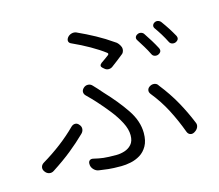

<svg xmlns="http://www.w3.org/2000/svg" viewBox="-109 -893 1218 1066"><g transform="rotate(-15 500.0 -359.5)"><path d="M502 -522Q487 -535 504 -549Q518 -558 529 -566.5Q540 -575 550 -582Q557 -589 549 -595Q515 -621 468.5 -647.5Q422 -674 371 -697Q358 -702 355.5 -712.5Q353 -723 362 -735Q371 -746 385 -750Q399 -754 412 -749Q465 -725 513.5 -698.5Q562 -672 606 -641Q616 -636 624 -625.5Q632 -615 636 -604Q639 -594 636 -583Q633 -572 625 -566Q609 -553 591.5 -539.5Q574 -526 555 -512Q545 -505 532 -505.5Q519 -506 509 -516ZM294 -20Q292 -36 300.5 -43.5Q309 -51 324 -47Q353 -40 378 -37Q403 -34 452 -34Q475 -34 499 -41.5Q523 -49 539.5 -67.5Q556 -86 556 -120Q556 -155 535.5 -194.5Q515 -234 484.5 -272.5Q454 -311 425 -343Q413 -357 399 -371Q385 -385 374 -396Q363 -406 362.5 -418.5Q362 -431 374 -442Q385 -452 399.5 -451.5Q414 -451 424 -440Q434 -430 446.5 -416Q459 -402 472 -387Q540 -315 585 -248Q630 -181 630 -113Q630 -68 613.5 -39Q597 -10 571.5 5.5Q546 21 517 27Q488 33 463 33Q414 33 388 30Q362 27 335 23Q320 21 308 9Q296 -3 294 -18ZM901 -43Q888 -36 876.5 -40.5Q865 -45 860 -59Q835 -127 802 -191Q769 -255 722 -313Q713 -325 716 -337Q719 -349 732 -356Q744 -363 758 -360.5Q772 -358 779 -345Q828 -283 862.5 -221Q897 -159 923 -95Q930 -81 924 -67Q918 -53 904 -45ZM297 -248Q307 -237 306 -223Q305 -209 294 -198Q251 -156 203 -117.5Q155 -79 93 -39Q80 -30 65.5 -33Q51 -36 42 -49L41 -50Q32 -63 35 -76Q38 -89 51 -97Q108 -131 158.5 -169.5Q209 -208 252 -251Q263 -261 275.5 -260.5Q288 -260 297 -248ZM739 -652Q749 -657 760 -653.5Q771 -650 776 -641Q791 -619 806 -594.5Q821 -570 833 -547Q845 -524 820 -512Q810 -508 799.5 -511Q789 -514 784 -524Q772 -549 757 -573.5Q742 -598 728 -620Q722 -629 725 -638Q728 -647 739 -652ZM848 -691Q858 -696 868.5 -692.5Q879 -689 885 -680Q918 -635 944 -588Q956 -565 931 -553Q921 -549 910.5 -552Q900 -555 895 -565Q882 -591 867.5 -614.5Q853 -638 838 -659Q832 -668 835 -677Q838 -686 848 -691Z"/></g></svg>

Font: Chiron GoRound TC N
Style: Regular
Weight: 350
Designer: Ryoko NISHIZUKA 西塚涼子 (kana, bopomofo & ideographs); Paul D. Hunt (Latin, Greek & Cyrillic); Sandoll Communications 산돌커뮤니
Foundry: Adobe
Version: Version 1.000;hotconv 1.1.1;makeotfexe 2.6.0